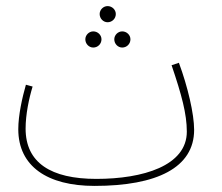

<svg xmlns="http://www.w3.org/2000/svg" viewBox="-20 -589 727 630"><path d="M333 -516C348 -516 360 -528 360 -543C360 -557 348 -569 333 -569C319 -569 307 -557 307 -543C307 -528 319 -516 333 -516ZM286 -433C301 -433 313 -445 313 -460C313 -474 301 -486 286 -486C272 -486 260 -474 260 -460C260 -445 272 -433 286 -433ZM381 -433C396 -433 408 -445 408 -460C408 -474 396 -486 381 -486C367 -486 355 -474 355 -460C355 -445 367 -433 381 -433ZM290 21C495 21 617 -39 617 -163C617 -215 596 -305 567 -383L543 -375C576 -278 593 -215 593 -157C593 -45 449 -2 296 -2C147 -2 64 -55 64 -167C64 -213 75 -266 87 -305L65 -311C53 -269 40 -211 40 -165C40 -43 136 21 290 21Z"/></svg>

Font: Noto Sans Arabic UI XCn Th
Style: Regular
Weight: 100
Width: 2
Designer: Monotype Design Team, Nadine Chahine and Nizar Qandah
Foundry: Monotype Imaging Inc.
Version: Version 2.010